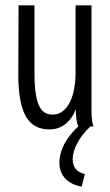

<svg xmlns="http://www.w3.org/2000/svg" viewBox="-20 -477 415 724"><path d="M167 11C214 11 248 -19 266 -65C266 -42 267 -23 275 0C229 42 204 90 204 137C204 188 239 218 288 227L300 179C268 173 254 151 254 123C254 87 279 38 321 0H332C325 -24 325 -47 325 -71V-457H265V-205C265 -96 225 -45 180 -45C140 -45 110 -67 110 -202V-457H50L49 -202C48 -39 93 11 167 11Z"/></svg>

Font: Inconsolata Condensed Thin
Style: Regular
Weight: 100
Width: 3
Monospace: yes
Designer: Raph Levien, Cyreal, Brenton Simpson
Foundry: Raph Levien, Cyreal, Google
Version: Version 3.100